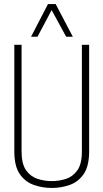

<svg xmlns="http://www.w3.org/2000/svg" viewBox="-20 -922 513 952"><path d="M51 -172V-700H87V-171Q87 -109 109.5 -77.5Q132 -46 166.5 -35Q201 -24 237 -24Q273 -24 307 -35Q341 -46 363.5 -77.5Q386 -109 386 -171V-700H422V-172Q422 -98 395 -59Q368 -20 325.5 -5Q283 10 237 10Q191 10 148 -5Q105 -20 78 -59Q51 -98 51 -172ZM134 -740 218 -902H256L341 -740H308L236 -872L166 -740Z"/></svg>

Font: Georama SemiCondensed ExtraLight
Style: Regular
Weight: 200
Width: 4
Designer: Jean-Baptiste Levee
Foundry: Production Type
Version: Version 1.000